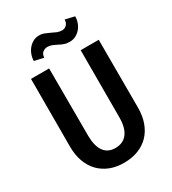

<svg xmlns="http://www.w3.org/2000/svg" viewBox="-220 -1035 1039 1160"><g transform="rotate(-30 300.0 -455.0)"><path d="M536.1 -710.9H410.2L409.7 -237.8Q409.2 -203.6 401.9 -176.5Q394.5 -149.4 379.9 -130.9Q366.2 -112.8 345.2 -103.3Q324.2 -93.8 297.4 -93.8Q272 -93.8 252.4 -102.8Q232.9 -111.8 219.7 -129.4Q205.6 -147.9 198.5 -175.3Q191.4 -202.6 190.9 -237.8L189.9 -710.9H63.5L63 -237.8Q63 -180.2 79.8 -134Q96.7 -87.9 127.4 -56.2Q158.2 -24.4 201.2 -7.3Q244.1 9.8 297.4 9.8Q353.5 9.8 397.7 -7.3Q441.9 -24.4 472.7 -56.6Q503.4 -88.4 520 -134.3Q536.6 -180.2 536.6 -237.8ZM483.9 -904.8 418.9 -919.9Q418.9 -909.2 415.8 -900.4Q412.6 -891.6 406.7 -885.3Q400.9 -878.4 392.1 -874.5Q383.3 -870.6 374 -870.6Q355.5 -870.6 338.9 -877.4Q322.3 -884.3 306.6 -892.6Q290 -900.4 273.2 -907.2Q256.3 -914.1 236.3 -914.1Q212.9 -914.1 193.8 -903.6Q174.8 -893.1 161.1 -876.5Q147.5 -859.9 139.9 -838.6Q132.3 -817.4 132.3 -795.9L197.3 -781.7Q197.3 -795.4 202.9 -805.9Q208.5 -816.4 217.8 -820.8Q225.1 -825.7 233.6 -827.6Q242.2 -829.6 251 -828.6Q268.1 -827.1 282 -820.8Q295.9 -814.5 310.5 -807.1Q324.7 -799.3 341.1 -793.5Q357.4 -787.6 379.4 -787.6Q402.8 -787.6 421.9 -797.6Q440.9 -807.6 455.1 -824.2Q468.8 -840.3 476.3 -861.6Q483.9 -882.8 483.9 -904.8Z"/></g></svg>

Font: Roboto Mono SemiBold
Style: Regular
Weight: 600
Monospace: yes
Designer: Google
Version: Version 3.000